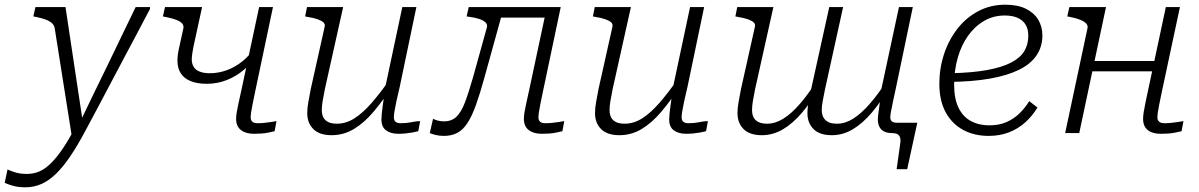

<svg xmlns="http://www.w3.org/2000/svg" viewBox="-115 -567 5109 818"><path d="M193 27 218 -14 239 -39 164 -537H36L27 -497L38 -495Q63 -490 80 -483.5Q97 -477 106.5 -468Q116 -459 118 -447ZM225 -45 213 -39Q182 22 154.5 63Q127 104 102 128.5Q77 153 52.5 163.5Q28 174 0 174Q-30 174 -51.5 167Q-73 160 -83 155L-95 212Q-83 218 -60 224.5Q-37 231 -7 231Q29 231 61 217Q93 203 123.5 173.5Q154 144 185 98Q216 52 250 -12Q278 -64 305.5 -116Q333 -168 360.5 -220Q388 -272 415 -323Q442 -374 469.5 -425.5Q497 -477 524 -529V-537H463Q433 -476 403.5 -414Q374 -352 344 -290.5Q314 -229 284 -167.5Q254 -106 225 -45Z M709 -367Q706 -351 704 -337.5Q702 -324 702 -314Q702 -296 710 -282.5Q718 -269 735.5 -262Q753 -255 779 -255Q816 -255 851.5 -268Q887 -281 918 -306Q949 -331 971 -365L989 -343Q962 -302 927 -272Q892 -242 851.5 -226Q811 -210 766 -210Q725 -210 697 -221.5Q669 -233 655 -255Q641 -277 641 -308Q641 -320 642.5 -333Q644 -346 648 -363L666 -445Q669 -458 661 -467Q653 -476 636 -482.5Q619 -489 594 -494L579 -497L588 -537H746ZM953 -67Q953 -55 960 -48.5Q967 -42 983 -42Q996 -42 1010.5 -43.5Q1025 -45 1038.5 -47Q1052 -49 1063 -51L1055 -8Q1043 -5 1028 -2Q1013 1 997.5 2Q982 3 967 3Q932 3 911.5 -13Q891 -29 891 -60Q891 -73 893.5 -88.5Q896 -104 901 -126.5Q906 -149 913 -181L989 -537H1048L973 -181Q966 -148 961.5 -125.5Q957 -103 955 -89Q953 -75 953 -67Z M1269 -187Q1263 -157 1259.5 -136Q1256 -115 1256 -98Q1256 -80 1262.5 -67Q1269 -54 1283.5 -47Q1298 -40 1320 -40Q1359 -40 1394.5 -62.5Q1430 -85 1467 -127Q1504 -169 1545 -228L1557 -200Q1517 -139 1477 -91.5Q1437 -44 1393 -17.5Q1349 9 1298 9Q1246 9 1220 -17Q1194 -43 1194 -85Q1194 -106 1198.5 -131.5Q1203 -157 1209 -188L1268 -452Q1271 -464 1263 -471.5Q1255 -479 1238 -485Q1221 -491 1195 -495L1185 -497L1193 -537H1347ZM1588 -197Q1579 -160 1573.5 -134Q1568 -108 1565.5 -92Q1563 -76 1563 -68Q1563 -54 1570.5 -48Q1578 -42 1592 -42Q1617 -42 1638.5 -46.5Q1660 -51 1675 -51L1667 -8Q1656 -5 1642 -2.5Q1628 0 1613 1.5Q1598 3 1582 3Q1550 3 1530 -11.5Q1510 -26 1510 -58Q1510 -67 1511.5 -82.5Q1513 -98 1516 -120Q1519 -142 1523 -169L1521 -170L1599 -537H1659Z M1901 -240Q1882 -173 1866 -131Q1850 -89 1829.5 -69.5Q1809 -50 1777 -50Q1760 -50 1747.5 -54Q1735 -58 1730 -61L1716 0Q1725 4 1741 8Q1757 12 1776 12Q1809 12 1833.5 -1Q1858 -14 1877 -43.5Q1896 -73 1913 -120.5Q1930 -168 1949 -237L2032 -537H1882L1873 -497L1886 -495Q1910 -492 1927.5 -486Q1945 -480 1954 -471Q1963 -462 1959 -449ZM1988 -492H2215L2226 -537H1997ZM2179 -67Q2179 -75 2181 -89Q2183 -103 2187.5 -125.5Q2192 -148 2199 -181L2274 -537H2215L2139 -181Q2132 -149 2127 -126.5Q2122 -104 2119.5 -88.5Q2117 -73 2117 -60Q2117 -29 2137.5 -13Q2158 3 2193 3Q2209 3 2224 2Q2239 1 2254 -2Q2269 -5 2281 -8L2289 -51Q2278 -49 2264.5 -47Q2251 -45 2236.5 -43.5Q2222 -42 2209 -42Q2193 -42 2186 -48.5Q2179 -55 2179 -67Z M2495 -187Q2489 -157 2485.5 -136Q2482 -115 2482 -98Q2482 -80 2488.5 -67Q2495 -54 2509.5 -47Q2524 -40 2546 -40Q2585 -40 2620.5 -62.5Q2656 -85 2693 -127Q2730 -169 2771 -228L2783 -200Q2743 -139 2703 -91.5Q2663 -44 2619 -17.5Q2575 9 2524 9Q2472 9 2446 -17Q2420 -43 2420 -85Q2420 -106 2424.5 -131.5Q2429 -157 2435 -188L2494 -452Q2497 -464 2489 -471.5Q2481 -479 2464 -485Q2447 -491 2421 -495L2411 -497L2419 -537H2573ZM2814 -197Q2805 -160 2799.5 -134Q2794 -108 2791.5 -92Q2789 -76 2789 -68Q2789 -54 2796.5 -48Q2804 -42 2818 -42Q2843 -42 2864.5 -46.5Q2886 -51 2901 -51L2893 -8Q2882 -5 2868 -2.5Q2854 0 2839 1.5Q2824 3 2808 3Q2776 3 2756 -11.5Q2736 -26 2736 -58Q2736 -67 2737.5 -82.5Q2739 -98 2742 -120Q2745 -142 2749 -169L2747 -170L2825 -537H2885Z M3102 -187Q3096 -157 3092.5 -136Q3089 -115 3089 -98Q3089 -80 3095.5 -67Q3102 -54 3116.5 -47Q3131 -40 3153 -40Q3188 -40 3222.5 -61.5Q3257 -83 3292.5 -124Q3328 -165 3365 -223L3377 -195Q3341 -133 3302 -87Q3263 -41 3220.5 -16Q3178 9 3131 9Q3079 9 3053 -17Q3027 -43 3027 -85Q3027 -106 3031.5 -131.5Q3036 -157 3042 -188L3101 -452Q3104 -464 3096 -471.5Q3088 -479 3071 -485Q3054 -491 3028 -495L3018 -497L3026 -537H3180ZM3400 -187Q3394 -157 3390 -136Q3386 -115 3386 -98Q3386 -80 3393 -67Q3400 -54 3414 -47Q3428 -40 3451 -40Q3486 -40 3520 -61.5Q3554 -83 3590 -124Q3626 -165 3663 -223L3675 -195Q3638 -133 3599 -87Q3560 -41 3518 -16Q3476 9 3429 9Q3377 9 3351 -17Q3325 -43 3325 -85Q3325 -99 3327 -115Q3329 -131 3332.5 -149.5Q3336 -168 3341 -188L3418 -537H3477ZM3685 0Q3666 0 3652.5 -6.5Q3639 -13 3632 -26Q3625 -39 3625 -58Q3625 -67 3627 -82.5Q3629 -98 3632 -120Q3635 -142 3639 -169H3636L3715 -537H3774L3703 -197Q3695 -161 3689.5 -134.5Q3684 -108 3681 -92Q3678 -76 3678 -68Q3678 -56 3684.5 -50Q3691 -44 3707 -44H3793L3750 154H3705L3720 47Q3723 29 3719.5 18.5Q3716 8 3707.5 4Q3699 0 3685 0Z M4097 12Q4035 12 3987.5 -14Q3940 -40 3913.5 -89.5Q3887 -139 3887 -210Q3887 -276 3907 -336.5Q3927 -397 3964 -444.5Q4001 -492 4053 -519.5Q4105 -547 4168 -547Q4220 -547 4255 -530Q4290 -513 4308 -483.5Q4326 -454 4326 -416Q4326 -368 4301 -331Q4276 -294 4226 -269.5Q4176 -245 4102 -232Q4028 -219 3930 -218L3935 -255Q4027 -257 4090 -268.5Q4153 -280 4192 -300Q4231 -320 4248.5 -348.5Q4266 -377 4266 -415Q4266 -443 4254.5 -462Q4243 -481 4220.5 -491Q4198 -501 4166 -501Q4117 -501 4077 -477.5Q4037 -454 4008.5 -413.5Q3980 -373 3965 -319.5Q3950 -266 3950 -206Q3950 -147 3968.5 -108.5Q3987 -70 4021 -51.5Q4055 -33 4099 -33Q4142 -33 4173.5 -47Q4205 -61 4228.5 -84Q4252 -107 4270 -136L4305 -109Q4285 -75 4254.5 -47Q4224 -19 4184.5 -3.5Q4145 12 4097 12Z M4510 -263H4816L4826 -307H4520ZM4423 0H4483L4597 -537H4441L4432 -497L4443 -495Q4469 -490 4486.5 -483Q4504 -476 4512.5 -467Q4521 -458 4518 -446ZM4816 -67Q4816 -75 4818 -89Q4820 -103 4824.5 -125.5Q4829 -148 4836 -181L4912 -537H4852L4776 -181Q4769 -149 4764.5 -126.5Q4760 -104 4757.5 -88.5Q4755 -73 4755 -60Q4755 -39 4764 -25Q4773 -11 4790 -4Q4807 3 4831 3Q4846 3 4861.5 2Q4877 1 4891.5 -2Q4906 -5 4919 -8L4927 -51Q4915 -49 4901.5 -47Q4888 -45 4874 -43.5Q4860 -42 4846 -42Q4831 -42 4823.5 -48.5Q4816 -55 4816 -67Z"/></svg>

Font: Roboto Serif ExtraLight
Style: Italic
Weight: 250
Italic angle: -10°
Designer: Greg Gazdowicz
Foundry: Commercial Type
Version: Version 1.008